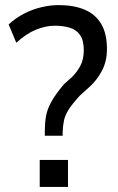

<svg xmlns="http://www.w3.org/2000/svg" viewBox="-20 -734 464 754"><path d="M156 -201V-219Q156 -250 160.5 -277Q165 -304 181.5 -334Q198 -364 231 -403Q244 -414 262.5 -431.5Q281 -449 295 -474.5Q309 -500 309 -537Q309 -576 294 -597Q279 -618 253 -625.5Q227 -633 195 -633Q160 -633 121.5 -617.5Q83 -602 44 -566L14 -638Q41 -663 73.5 -680Q106 -697 142 -705.5Q178 -714 210 -714Q270 -714 312.5 -696Q355 -678 377.5 -640Q400 -602 400 -542Q400 -493 380.5 -456.5Q361 -420 335 -396Q309 -372 294 -359Q263 -325 249.5 -303.5Q236 -282 231.5 -262Q227 -242 226 -215V-201ZM136 0V-106H247V0Z"/></svg>

Font: Nunito Sans 7pt Condensed Medium
Style: Regular
Weight: 500
Width: 3
Designer: Vernon Adams
Foundry: Vernon Adams
Version: Version 3.101;gftools[0.9.27]